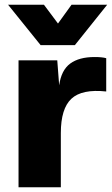

<svg xmlns="http://www.w3.org/2000/svg" viewBox="-20 -788 471 808"><path d="M378 -548Q411 -548 427 -543V-403Q325 -414 280.5 -372.5Q236 -331 236 -228V0H58V-534H221L229 -429Q238 -493 275.5 -520.5Q313 -548 378 -548ZM14 -768H165L224 -689L281 -768H431L295 -598H151Z"/></svg>

Font: Nacelle Heavy
Style: Regular
Weight: 800
Designer: Sora Sagano
Foundry: Sora Sagano
Version: Version 1.000;FEAKit 1.0